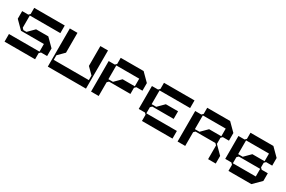

<svg xmlns="http://www.w3.org/2000/svg" viewBox="96 -1607 3888 2614"><g transform="rotate(30 2040.0 -300.0)"><path d="M160 -480H640V-600H160V-504L136 -480H40V-360L160 -240H520V-120H40V0H520V-96L544 -120H640V-240L520 -360H328L232 -264H184L160 -288Z M1200 -600V-408V-381V-288L1296 -192V-120H744V-192L840 -288V-381V-408V-600H720V-408V-381V-288V-212V-168V-120V0H1320V-120V-168V-212V-288V-381V-408V-600Z M1880 -600H1520V-504L1496 -480H1400V0H1520V-216L1544 -240H1568H1612H1688H1880V-336L1904 -360H2000V-480ZM1880 -360H1688L1592 -264H1520V-480H1880Z M2680 -480V-600H2200V-504L2176 -480H2080V-120H2178L2200 -98V0H2680V-120H2202H2200V-216L2224 -240H2248H2292H2368H2560V-360H2368L2272 -264H2200V-480Z M3264 -360H3360V-480L3240 -600H2880V-504L2856 -480H2760V0H2880V-216L2904 -240H3216L3240 -216V0H3360V-120L3240 -240V-336ZM3048 -360 2952 -264H2880V-480H3240V-360Z M3944 -360H4040V-480L3920 -600H3560V-504L3536 -480H3440V-120H3536L3560 -96V0H3920L4040 -120V-240H3944L3920 -264V-336ZM3920 -120H3560V-216L3584 -240H3920ZM3728 -360 3632 -264H3560V-480H3920V-360Z"/></g></svg>

Font: KUBO
Style: Regular
Weight: 400
Version: Version 001.000